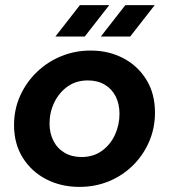

<svg xmlns="http://www.w3.org/2000/svg" viewBox="-20 -720 660 752"><path d="M291 12Q219 12 161 -18Q103 -48 69 -102.5Q35 -157 35 -230Q35 -292 59 -345Q83 -398 124.5 -438Q166 -478 220 -500Q274 -522 335 -522Q406 -522 463 -492Q520 -462 553.5 -407.5Q587 -353 587 -279Q587 -218 564 -165Q541 -112 500.5 -72Q460 -32 406.5 -10Q353 12 291 12ZM299 -105Q346 -105 379.5 -129.5Q413 -154 430.5 -192.5Q448 -231 448 -274Q448 -313 433 -342.5Q418 -372 390 -388.5Q362 -405 324 -405Q278 -405 244.5 -381Q211 -357 192.5 -318.5Q174 -280 174 -236Q174 -199 189 -169Q204 -139 232.5 -122Q261 -105 299 -105ZM375 -577 471 -700H586L490 -577ZM197 -577 293 -700H408L312 -577Z"/></svg>

Font: MuseoModerno SemiBold
Style: Italic
Weight: 600
Italic angle: -9°
Designer: Pablo Cosgaya, Héctor Gatti, Marcela Romero, and the Authors of The MuseoModerno Project.
Foundry: Omnibus-Type Team
Version: Version 1.003